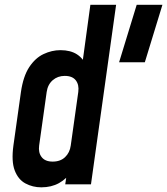

<svg xmlns="http://www.w3.org/2000/svg" viewBox="-20 -770 698 802"><path d="M152.5 12.5Q116.5 12.5 86.2 -3.8Q56 -20 41.5 -58Q27 -96 36 -162L67.5 -386Q77 -451.5 102.2 -489.8Q127.5 -528 162 -544.2Q196.5 -560.5 232.5 -560.5Q274.5 -560.5 301.8 -542.8Q329 -525 341 -493L319 -468L357.5 -750H465L360 0H252.5L264 -79.5L279.5 -55Q258.5 -23 226.5 -5.2Q194.5 12.5 152.5 12.5ZM200 -95Q232.5 -95 252 -113.8Q271.5 -132.5 275.5 -162L307 -386Q311 -415.5 296.8 -434.2Q282.5 -453 250.5 -453Q221 -453 200.2 -435Q179.5 -417 175 -386L143.5 -162Q139.5 -132.5 154 -113.8Q168.5 -95 200 -95ZM477.5 -510 551 -750H658.5L585 -510Z"/></svg>

Font: Mohave Light SemiBold
Style: Italic
Weight: 600
Italic angle: -8°
Version: Version 2.003